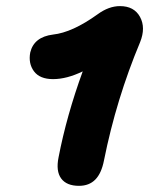

<svg xmlns="http://www.w3.org/2000/svg" viewBox="-20 -664 488 629"><path d="M320.8 -139.2Q312.5 -96.2 292.2 -75.7Q272 -55.2 238.8 -55.2Q198.2 -55.2 180.4 -79.3Q162.6 -103.5 171.9 -148.9Q198.2 -285.2 251 -430.2Q198.7 -404.8 153.8 -404.8Q110.4 -404.8 91.3 -430.4Q72.3 -456.1 79.1 -492.2Q91.3 -543 153.8 -550.8Q216.8 -557.6 299.8 -617.2Q336.4 -644 373 -644Q419.4 -644 438.7 -608.6Q458 -573.2 439 -525.9Q360.8 -338.9 320.8 -139.2Z"/></svg>

Font: Shantell Sans Irregular
Style: Bold Italic
Weight: 700
Italic angle: -11.31°
Designer: Stephen Nixon, Anya Danilova, Shantell Martin
Foundry: Arrow Type
Version: Version 1.006;[9816181b4]